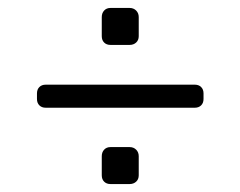

<svg xmlns="http://www.w3.org/2000/svg" viewBox="-20 -543 605 483"><path d="M95 -272Q85 -272 79 -278Q73 -284 73 -294V-308Q73 -318 79 -324Q85 -330 95 -330H470Q480 -330 486 -324Q492 -318 492 -308V-294Q492 -284 486 -278Q480 -272 470 -272ZM258 -80Q248 -80 242 -86Q236 -92 236 -102V-150Q236 -160 242 -166.5Q248 -173 258 -173H306Q316 -173 322.5 -166.5Q329 -160 329 -150V-102Q329 -92 322.5 -86Q316 -80 306 -80ZM258 -430Q248 -430 242 -436Q236 -442 236 -452V-500Q236 -510 242 -516.5Q248 -523 258 -523H306Q316 -523 322.5 -516.5Q329 -510 329 -500V-452Q329 -442 322.5 -436Q316 -430 306 -430Z"/></svg>

Font: Rubik Light Light
Style: Regular
Weight: 300
Version: Version 2.101